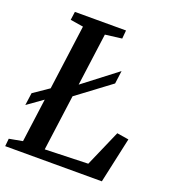

<svg xmlns="http://www.w3.org/2000/svg" viewBox="-135 -847 859 951"><g transform="rotate(20 294.5 -371.5)"><path d="M0 0 4 -40.5 74.5 -53.5 159.5 -688 91 -699 97 -743H366.5L362.5 -699L275 -688L189.5 -52L416.5 -59L500 -250L562 -240L509.5 0ZM24 -225.5 33 -291 148.5 -370 188.5 -373 414.5 -546.5 405.5 -478 195.5 -321 154.5 -318.5Z"/></g></svg>

Font: Merriweather 24pt Medium
Style: Italic
Weight: 500
Italic angle: -7.8°
Version: Version 2.101